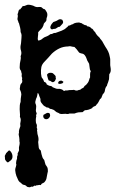

<svg xmlns="http://www.w3.org/2000/svg" viewBox="-29 -555 505 810"><path d="M132 -384Q138 -384 145 -388Q149 -391 153.5 -394.5Q158 -398 164 -400Q170 -402 175 -405Q180 -408 184 -411Q191 -411 195 -414Q197 -416 202 -416H205Q219 -421 231 -425.5Q243 -430 251 -438Q258 -443 260 -447Q267 -447 270 -450Q275 -453 279 -453Q280 -455 285 -457Q287 -457 288.5 -458Q290 -459 292 -459Q294 -459 297 -459.5Q300 -460 302 -460H305Q315 -457 315 -457H316Q321 -452 324 -452Q328 -449 330 -449Q337 -449 339 -444Q346 -444 352 -440Q355 -435 361 -433Q365 -429 366 -426Q367 -424 368.5 -423Q370 -422 372 -420Q375 -413 381 -406L392 -395Q394 -390 397 -388Q402 -383 409 -369Q413 -361 416 -357Q423 -347 427.5 -337.5Q432 -328 434 -316Q436 -308 436 -304V-291Q435 -281 438 -266Q440 -251 432 -242Q431 -222 431 -221Q429 -215 428 -211Q427 -207 426 -205Q424 -202 422 -193Q416 -187 414 -176Q413 -164 405 -158Q402 -152 401 -148.5Q400 -145 399 -143Q397 -139 393 -137Q385 -121 383 -119Q377 -113 375 -109Q373 -108 370.5 -107Q368 -106 366 -105Q361 -103 360 -99Q344 -90 329 -90Q320 -83 320 -82Q309 -82 302 -81Q295 -80 285 -76H274H264Q261 -74 255 -74Q251 -74 249 -75Q243 -75 238.5 -74.5Q234 -74 231 -74Q223 -74 219 -78Q209 -81 203 -87Q199 -92 188 -95Q181 -95 177 -100Q171 -102 169 -102H167Q165 -104 163 -105Q161 -106 159 -107Q155 -109 151 -114.5Q147 -120 145 -122Q144 -124 142.5 -127Q141 -130 142 -133Q142 -137 141 -140Q136 -151 135 -156Q133 -162 130 -163L128 -152Q127 -145 123 -138Q121 -132 120 -126Q119 -120 122 -115Q125 -107 123 -96Q121 -86 125 -79Q127 -74 123 -70Q125 -65 123 -59Q122 -55 122 -46Q122 -36 125 -32Q128 -26 126 -16Q129 -11 128 -8Q126 -5 128 0Q128 5 129 10Q130 15 132 21Q135 33 132 44Q133 49 133 53.5Q133 58 134 63Q134 74 143 80L146 95Q148 103 150 108.5Q152 114 156 118Q158 120 158.5 123Q159 126 160 129Q162 140 167 145Q172 152 172.5 157.5Q173 163 173 168Q172 170 172 172.5Q172 175 171 177Q169 189 167 198Q165 207 157 215Q145 220 145 223Q144 226 141 226Q140 226 139.5 225.5Q139 225 138 225Q133 226 129.5 226.5Q126 227 124 227Q122 229 120 229Q118 229 117.5 228.5Q117 228 116 228Q111 233 107 233Q105 233 104 232Q97 236 94 235Q92 234 89.5 234Q87 234 85 233Q80 226 72 225Q65 224 60 217Q58 215 54 213Q49 208 47.5 204Q46 200 44 196Q40 189 37 176Q34 163 36 155Q37 152 38 148.5Q39 145 40 140Q38 134 39 131Q39 124 43 114V107Q44 100 46 100Q44 93 47 89Q49 84 50.5 81.5Q52 79 51 74Q50 67 53 57Q54 54 54 46Q52 40 53 35Q53 30 52 24.5Q51 19 50 14Q49 10 51 6Q50 -2 52.5 -10Q55 -18 57 -23Q55 -33 58 -43Q60 -53 55 -62Q56 -70 55 -77.5Q54 -85 54 -94Q54 -102 54.5 -110Q55 -118 58 -125Q58 -139 60 -149Q62 -156 60 -164Q60 -166 58 -170.5Q56 -175 55 -177Q54 -181 55 -185Q56 -187 56 -193Q58 -201 61 -203Q65 -206 65 -212Q65 -217 64 -219Q63 -221 65 -226Q61 -231 63 -243Q61 -249 60.5 -251.5Q60 -254 60 -256Q54 -262 54 -271Q54 -288 58 -303Q60 -311 58 -318Q63 -328 60 -340Q56 -352 58 -363Q59 -368 59.5 -371Q60 -374 60 -376Q61 -388 61.5 -394.5Q62 -401 62 -406Q62 -412 58 -420Q58 -429 56 -438Q54 -447 51 -457Q49 -459 49 -460.5Q49 -462 48 -464L45 -472Q44 -476 46 -484Q47 -488 45 -496Q47 -498 47.5 -501.5Q48 -505 49 -508Q51 -516 57 -516Q58 -519 62 -523Q64 -524 64.5 -525.5Q65 -527 66 -529Q75 -529 82 -533Q86 -535 90 -535Q98 -535 104 -533L111 -531Q113 -530 115 -529Q117 -528 119 -527Q125 -525 129 -525Q137 -526 142 -525.5Q147 -525 151 -520Q155 -516 160 -516Q165 -510 168.5 -503Q172 -496 170 -486Q168 -481 167.5 -478Q167 -475 167 -474V-470Q166 -466 162 -462Q160 -460 158.5 -458.5Q157 -457 156 -455Q153 -438 139 -427L132 -419Q132 -414 132 -410Q132 -406 131 -401Q129 -391 132 -384ZM259 -359Q239 -359 222 -351Q205 -343 190 -329Q182 -320 174.5 -311.5Q167 -303 159 -295Q148 -284 145.5 -272Q143 -260 144 -244Q145 -237 146 -231.5Q147 -226 152 -222Q155 -217 155.5 -214.5Q156 -212 157 -210Q167 -207 168 -199Q176 -194 180 -193Q184 -192 186 -192Q191 -191 193 -187L208 -181Q212 -180 219 -180H224Q229 -179 231 -178Q233 -177 235 -176Q239 -172 241 -171Q244 -172 246 -173Q248 -174 250 -174Q251 -174 252 -173Q268 -176 269 -175Q277 -175 279 -175.5Q281 -176 282 -176Q284 -176 288 -174Q290 -173 294 -173Q300 -173 302 -175Q304 -176 309 -176Q311 -178 313 -179.5Q315 -181 317 -182Q319 -183 321 -184Q323 -185 325 -187Q327 -193 330 -194Q332 -195 333 -196Q334 -197 336 -199Q343 -207 344.5 -211Q346 -215 347 -218Q349 -226 351 -228V-242Q351 -250 354 -254Q349 -262 349 -271Q348 -275 348 -278.5Q348 -282 347 -286Q346 -288 345 -289.5Q344 -291 343 -293Q342 -295 341 -296.5Q340 -298 339 -300L335 -311Q329 -325 321 -328Q310 -330 305 -333Q298 -343 294 -347.5Q290 -352 285 -357Q282 -357 279 -357.5Q276 -358 272 -359Q270 -360 265 -360Q261 -360 259 -359ZM177 -215 174 -221Q171 -230 170.5 -234Q170 -238 169 -239Q173 -248 184 -248Q190 -248 194 -246Q206 -236 206 -232Q205 -230 207 -223Q205 -218 203 -214Q201 -210 194 -208Q192 -209 190 -209.5Q188 -210 186 -212Q183 -215 177 -215ZM235 -204Q228 -201 223 -201Q218 -201 216 -204Q217 -215 230 -215Q235 -213 237.5 -211Q240 -209 235 -204ZM233 -472Q241 -462 234.5 -454.5Q228 -447 223 -442Q218 -442 215 -440Q212 -438 209 -436Q206 -433 199 -433H196Q192 -431 191 -431Q187 -431 184.5 -435Q182 -439 184 -444Q185 -447 186.5 -450Q188 -453 190 -455Q193 -459 196 -462Q202 -464 207 -466Q212 -468 216 -471Q221 -474 225 -474Q227 -474 233 -472ZM8 80H12Q22 89 23.5 101.5Q25 114 17 121Q9 127 8 128Q6 130 4 130Q3 130 2.5 129.5Q2 129 1 129Q-9 119 -8 114Q-8 106 -9 103Q-7 98 -5 95Q-3 92 -3 91ZM179 -78Q186 -68 179 -59Q174 -52 165 -52Q164 -52 163 -52.5Q162 -53 161 -53Q156 -55 154 -60.5Q152 -66 155 -71Q160 -73 166 -77Q170 -79 173 -79Q174 -79 175.5 -78.5Q177 -78 179 -78Z"/></svg>

Font: Black And White Picture
Style: Regular
Weight: 400
Designer: AsiaSoft Inc.
Foundry: AsiaSoft Inc.
Version: Version 1.64